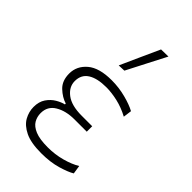

<svg xmlns="http://www.w3.org/2000/svg" viewBox="-239 -878 973 973"><g transform="rotate(45 247.0 -392.0)"><path d="M256.5 9.5Q182 9.5 140 -11Q98 -31.5 80.5 -63Q63 -94.5 63 -129Q63 -167 80.2 -192.2Q97.5 -217.5 121.8 -231.8Q146 -246 166.5 -250.5V-256.5Q132 -267 101.5 -296Q71 -325 71 -376.5Q71 -430.5 114.8 -467.8Q158.5 -505 248 -505Q299.5 -505 348.5 -492.2Q397.5 -479.5 427.5 -463L421.5 -417.5Q378.5 -440.5 335 -450.5Q291.5 -460.5 253.5 -460.5Q189 -460.5 153.5 -438Q118 -415.5 118 -369.5Q118 -328 156 -299Q194 -270 267 -270H342.5V-231H254.5Q193 -231 151.8 -206.2Q110.5 -181.5 110.5 -132.5Q110.5 -106 123.2 -84Q136 -62 168.2 -48.5Q200.5 -35 259 -35Q310.5 -35 358 -48Q405.5 -61 438.5 -81L445.5 -35Q421 -20 371 -5.2Q321 9.5 256.5 9.5ZM219.5 -583Q243.5 -636 267 -688.5Q290.5 -740.5 314 -792L366 -793Q338.5 -740.5 312 -688.5Q285.5 -636.5 258.5 -584.5Z"/></g></svg>

Font: Heraclito ExtraLight
Style: Regular
Weight: 200
Designer: Kostas Bartsokas (font) & Cristiano Sobral (main changes)
Foundry: Kostas Bartsokas (font) & Cristiano Sobral (main changes)
Version: Version 1.00;July 8, 2020;FontCreator 13.0.0.2655 64-bit